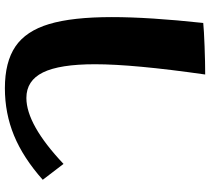

<svg xmlns="http://www.w3.org/2000/svg" viewBox="-57 -741 860 786"><g transform="rotate(90 373.0 -348.0)"><path d="M50 -376Q50 -528 74 -750Q103 -753 170 -755.5Q237 -758 285 -758Q243 -464 243 -307Q243 -162 276.5 -94Q310 -26 381 -26Q490 -26 651 -178L716 -93Q626 -13 535 24.5Q444 62 341 62Q234 62 170.5 19Q107 -24 78.5 -119Q50 -214 50 -376Z"/></g></svg>

Font: Otomanopee
Style: Regular
Weight: 400
Designer: Das Ende der Wildnis
Foundry: Gutenberg Labo
Version: Version 3.000